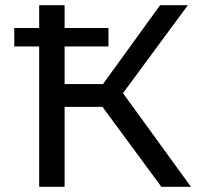

<svg xmlns="http://www.w3.org/2000/svg" viewBox="-20 -720 773 740"><path d="M375 -308H229V0H131V-541H35V-612H131V-700H229V-612H398V-541H229V-396H377L597 -700H704L454 -361L716 0H602Z"/></svg>

Font: Montserrat Alternates Medium
Style: Regular
Weight: 500
Designer: Julieta Ulanovsky
Foundry: Julieta Ulanovsky
Version: Version 7.200